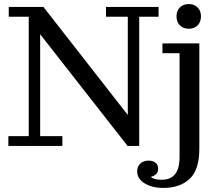

<svg xmlns="http://www.w3.org/2000/svg" viewBox="-20 -716 1065 942"><path d="M906 -575Q879 -575 862.5 -591.5Q846 -608 846 -636Q846 -663 862.5 -679.5Q879 -696 906 -696Q933 -696 949.5 -679.5Q966 -663 966 -636Q966 -608 949.5 -591.5Q933 -575 906 -575ZM21 0V-48H121V-634H23V-682H193L607 -152V-634H500V-682H758V-634H663V0H606L177 -548V-48H286V0ZM709 72Q729 72 742.5 82Q756 92 756 111Q756 128 746 138Q736 148 719 152Q737 166 773 166Q817 166 839 138.5Q861 111 861 53V-455H777V-503H958V14Q958 117 910.5 161.5Q863 206 781 206Q726 206 689.5 183.5Q653 161 653 124Q653 101 668.5 86.5Q684 72 709 72Z"/></svg>

Font: Montagu Slab 144pt
Style: Regular
Weight: 400
Designer: Florian Karsten
Foundry: Florian Karsten
Version: Version 1.000; ttfautohint (v1.8.3)